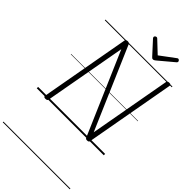

<svg xmlns="http://www.w3.org/2000/svg" viewBox="-506 -1377 1996 1996"><g transform="rotate(45 492.5 -379.0)"><path d="M140 14Q113 14 116 -5L294 -996Q296 -1006 303 -1010.5Q310 -1015 323 -1015Q335 -1015 341.5 -1011.5Q348 -1008 352 -999L742 -95L904 -996Q906 -1006 913 -1010.5Q920 -1015 935 -1015Q962 -1015 959 -996L781 -5Q780 5 773 9.5Q766 14 753 14Q741 14 735.5 10.5Q730 7 726 -2L334 -909L171 -5Q169 5 162.5 9.5Q156 14 140 14ZM823 -1258Q831 -1258 838 -1250.5Q845 -1243 845 -1235Q845 -1231 843.5 -1227.5Q842 -1224 838 -1220L670 -1079Q662 -1073 656 -1069.5Q650 -1066 641 -1066Q633 -1066 628 -1069.5Q623 -1073 617 -1080L487 -1222Q484 -1226 482.5 -1230Q481 -1234 481 -1236Q481 -1246 489.5 -1252Q498 -1258 505 -1258Q511 -1258 514.5 -1255.5Q518 -1253 522 -1249L647 -1131L804 -1248Q810 -1253 814 -1255.5Q818 -1258 823 -1258ZM0 490H985V500H0ZM0 -20H985V0H0ZM0 -505H985V-500H0ZM0 -1010H985V-1000H0Z"/></g></svg>

Font: Playwrite ZA Guides
Style: Regular
Weight: 400
Designer: Veronika Burian, José Scaglione
Foundry: TypeTogether
Version: Version 1.003